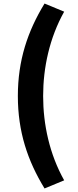

<svg xmlns="http://www.w3.org/2000/svg" viewBox="-20 -861 440 1086"><path d="M232 205 343 159C260 11 224 -157 224 -318C224 -478 260 -647 343 -795L232 -841C136 -684 81 -519 81 -318C81 -116 136 48 232 205Z"/></svg>

Font: Noto Sans CJK KR Black
Style: Regular
Weight: 900
Designer: Ryoko NISHIZUKA (kana & ideographs); Paul D. Hunt (Latin, Greek & Cyrillic); Wenlong ZHANG (bopomofo); Sandoll Communica
Foundry: Adobe Systems Incorporated
Version: Version 1.004;PS 1.004;hotconv 1.0.82;makeotf.lib2.5.63406